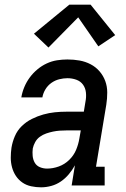

<svg xmlns="http://www.w3.org/2000/svg" viewBox="-20 -792 540 820"><path d="M156 8H155Q155 8 155 8Q155 8 155 8Q134 8 113 3.5Q92 -1 75.5 -12.5Q59 -24 48 -40.5Q37 -57 31.5 -77Q26 -97 26 -118.5Q26 -140 29 -161Q33 -186 43.5 -210.5Q54 -235 73 -253.5Q92 -272 116 -284Q140 -296 165 -303Q190 -310 214.5 -312.5Q239 -315 264 -315H338L345 -358Q349 -377 347 -396.5Q345 -416 334.5 -430.5Q324 -445 306 -451.5Q288 -458 268 -458Q251 -458 233 -453.5Q215 -449 199.5 -438Q184 -427 174 -410.5Q164 -394 161 -376H71Q75 -399 84 -420.5Q93 -442 107 -461Q121 -480 139.5 -495.5Q158 -511 179.5 -521Q201 -531 223.5 -534.5Q246 -538 268 -538Q295 -538 320 -533.5Q345 -529 367 -517.5Q389 -506 405 -487.5Q421 -469 429.5 -446Q438 -423 438 -397Q438 -371 434 -345L390 -80H427V0H286L300 -86Q289 -66 274 -48Q259 -30 240 -17Q221 -4 199 2Q177 8 156 8ZM181 -72Q206 -72 231 -81Q256 -90 275.5 -109Q295 -128 305 -152Q315 -176 319 -201L325 -235H264Q250 -235 235.5 -234Q221 -233 206.5 -230Q192 -227 177.5 -222Q163 -217 150.5 -208Q138 -199 130.5 -185.5Q123 -172 120 -158Q118 -142 119.5 -126Q121 -110 128.5 -97Q136 -84 150.5 -78Q165 -72 181 -72ZM187 -589 125 -648 276 -772H367L472 -642L400 -594L314 -718Z"/></svg>

Font: Iosevka Slab Medium Oblique
Style: Regular
Weight: 500
Italic angle: -9°
Monospace: yes
Designer: Belleve Invis
Foundry: Belleve Invis
Version: Version 11.1.1; ttfautohint (v1.8.3)